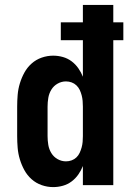

<svg xmlns="http://www.w3.org/2000/svg" viewBox="-20 -755 540 783"><path d="M197 8Q173 8 150 0Q127 -8 109 -24Q91 -40 79.5 -61Q68 -82 61 -105Q54 -128 52 -152Q50 -176 50 -200V-320Q50 -344 52 -368Q54 -392 61 -415Q68 -438 79.5 -459Q91 -480 109 -496Q127 -512 150 -520Q173 -528 197 -528Q217 -528 236.5 -522.5Q256 -517 272 -505Q288 -493 299.5 -476.5Q311 -460 318 -442V-591H228V-664H318V-735H442V-664H483V-591H442V0H318V-78Q311 -60 299.5 -43.5Q288 -27 272 -15Q256 -3 236.5 2.5Q217 8 197 8ZM249 -97Q261 -97 272 -101Q283 -105 291.5 -113Q300 -121 305 -132Q310 -143 313 -154Q316 -165 317 -176.5Q318 -188 318 -200V-320Q318 -332 317 -343.5Q316 -355 313 -366.5Q310 -378 305 -388.5Q300 -399 291.5 -407Q283 -415 272 -419Q261 -423 249 -423Q231 -423 215 -414Q199 -405 189.5 -389.5Q180 -374 177 -356Q174 -338 174 -320V-200Q174 -182 177 -164Q180 -146 189.5 -130.5Q199 -115 215 -106Q231 -97 249 -97Z"/></svg>

Font: Iosevka Curly Extrabold
Style: Regular
Weight: 800
Monospace: yes
Designer: Belleve Invis
Foundry: Belleve Invis
Version: Version 22.1.2; ttfautohint (v1.8.4)